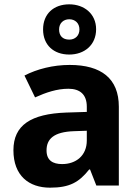

<svg xmlns="http://www.w3.org/2000/svg" viewBox="-20 -857 644 887"><path d="M300 -605C370 -605 424 -649 424 -722C424 -793 369 -837 300 -837C228 -837 179 -793 179 -721C179 -649 228 -605 300 -605ZM300 -674C269 -674 253 -692 253 -721C253 -750 273 -768 300 -768C327 -768 347 -750 347 -721C347 -692 327 -674 300 -674ZM302 -557C225 -557 151 -538 93 -508L142 -407C193 -430 243 -447 296 -447C349 -447 381 -421 381 -364V-340L286 -337C123 -331 42 -279 42 -163C42 -45 114 10 211 10C302 10 345 -15 392 -74H396L425 0H529V-364C529 -494 448 -557 302 -557ZM323 -251 381 -253V-208C381 -138 331 -99 267 -99C224 -99 195 -116 195 -162C195 -214 227 -248 323 -251Z"/></svg>

Font: Noto Sans Malayalam
Style: Bold
Weight: 700
Designer: Jelle Bosma - Monotype Design Team
Foundry: Monotype Imaging Inc.
Version: Version 2.104